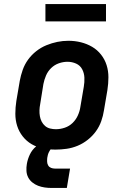

<svg xmlns="http://www.w3.org/2000/svg" viewBox="-20 -733 640 951"><path d="M255 8Q224 8 193 2Q162 -4 136.5 -19Q111 -34 92.5 -57.5Q74 -81 65 -109.5Q56 -138 56 -169.5Q56 -201 61 -233L78 -333Q83 -360 92.5 -387Q102 -414 119 -437.5Q136 -461 159.5 -479.5Q183 -498 210 -509Q237 -520 264 -525.5Q291 -531 319 -531Q351 -531 381 -523.5Q411 -516 436.5 -501Q462 -486 480.5 -462.5Q499 -439 508 -410.5Q517 -382 517 -350.5Q517 -319 512 -287L495 -187Q491 -160 481.5 -133Q472 -106 455 -82.5Q438 -59 414.5 -40.5Q391 -22 364.5 -11Q338 0 310 4Q282 8 255 8ZM257 -93Q279 -93 301 -100.5Q323 -108 339.5 -124Q356 -140 365.5 -161Q375 -182 378 -203L395 -303Q399 -326 398 -348.5Q397 -371 387 -390Q377 -409 357 -418Q337 -427 314 -427Q293 -427 271.5 -419.5Q250 -412 233.5 -396Q217 -380 208 -359Q199 -338 195 -317L179 -217Q176 -202 175.5 -187Q175 -172 177.5 -157.5Q180 -143 186.5 -130.5Q193 -118 203.5 -109Q214 -100 228 -96.5Q242 -93 257 -93ZM236 198Q218 198 201 195.5Q184 193 168.5 187Q153 181 140 170.5Q127 160 119.5 145.5Q112 131 111 113.5Q110 96 113 79Q117 55 128 32Q139 9 158.5 -7.5Q178 -24 202 -31Q226 -38 250 -38L244 0Q236 0 231 6.5Q226 13 222.5 20Q219 27 217 34.5Q215 42 214 49Q213 59 213.5 69Q214 79 219 87Q224 95 233 98.5Q242 102 252 102H327L311 198ZM205 -627V-713H505V-627Z"/></svg>

Font: Iosevka Etoile Oblique
Style: Bold
Weight: 700
Italic angle: -9°
Designer: Belleve Invis
Foundry: Belleve Invis
Version: Version 15.5.2; ttfautohint (v1.8.4)